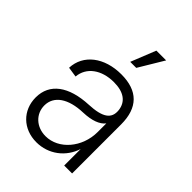

<svg xmlns="http://www.w3.org/2000/svg" viewBox="-212 -824 944 944"><g transform="rotate(45 259.5 -352.0)"><path d="M213 16C297 16 366 -37 391 -115V0H446V-341C446 -457 387 -516 273 -516C155 -516 72 -452 68 -357L121 -349C127 -418 188 -463 274 -463C342 -463 382 -435 388 -382C394 -327 357 -301 266 -297C131 -291 55 -234 55 -138C55 -48 121 16 213 16ZM224 -37C160 -37 113 -81 113 -140C113 -206 173 -247 273 -250C331 -252 371 -267 391 -293V-233C391 -126 315 -37 224 -37ZM260 -590H302L380 -720H312Z"/></g></svg>

Font: Uncut Sans Light
Style: Regular
Weight: 300
Designer: Kasper Nordkvist
Foundry: UNCUT.wtf
Version: Version 1.304;Glyphs 3.2 (3246)